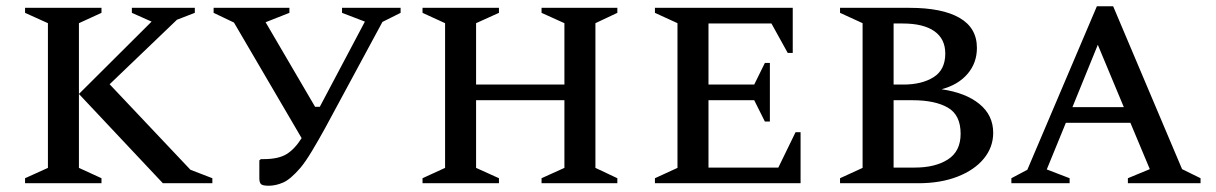

<svg xmlns="http://www.w3.org/2000/svg" viewBox="-20 -585 3883 613"><path d="M60 0V-16L133 -49V-511L60 -544V-560H304V-544L232 -511V-49L304 -16V0ZM500 0 232 -285 464 -516 401 -544V-560H602V-544L545 -522L330 -316L588 -43L658 -16V0Z M939 -49Q907 -12 883.5 -2Q860 8 838 8Q819 8 813.5 3Q808 -2 808 -16V-73L813 -77H822Q869 -77 895 -93Q921 -109 943 -144L727 -513L662 -544V-560H904V-544L828 -514L986 -244H1001L1145 -516L1072 -544V-560H1259V-544L1201 -515L1018 -176Q996 -136 975.5 -102Q955 -68 939 -49Z M1329 0V-16L1401 -49V-511L1329 -544V-560H1573V-544L1500 -511V-315H1782V-511L1709 -544V-560H1951V-544L1881 -511V-49L1951 -16V0H1709V-16L1782 -49V-265H1500V-49L1573 -16V0Z M2071 0V-16L2143 -49V-511L2071 -544V-560H2511V-416H2495L2443 -510H2242V-315H2388L2422 -384H2438V-197H2422L2388 -265H2242V-50H2465L2520 -163H2536V0Z M2662 0V-16L2734 -49V-511L2662 -544V-560H2884Q2988 -560 3043.5 -528Q3099 -496 3099 -432Q3099 -384 3069 -349Q3039 -314 2986 -300Q3063 -289 3107 -253Q3151 -217 3151 -161Q3151 -115 3121 -78.5Q3091 -42 3037 -21Q2983 0 2912 0ZM2862 -510H2833V-315H2864Q2923 -315 2960.5 -338.5Q2998 -362 2998 -414Q2998 -461 2963 -485.5Q2928 -510 2862 -510ZM2894 -265H2833V-50H2901Q2966 -50 3006.5 -76Q3047 -102 3047 -158Q3047 -218 3006 -241.5Q2965 -265 2894 -265Z M3209 0V-16L3260 -43L3482 -565H3534L3754 -45L3813 -16V0H3581V-16L3651 -45L3589 -193H3383L3322 -44L3395 -16V0ZM3404 -243H3568L3485 -442Z"/></svg>

Font: Spectral SC Medium
Style: Regular
Weight: 500
Designer: Jean-Baptiste Levee
Foundry: Production Type
Version: Version 2.001